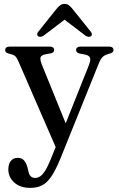

<svg xmlns="http://www.w3.org/2000/svg" viewBox="-20 -705 597 966"><path d="M320.8 -59.3 266.3 49.3 72.5 -396.4Q64 -416.8 54.7 -423.9Q45.5 -431 23.3 -435.7Q13.6 -438.3 9.8 -442.5Q6.1 -446.7 6.1 -453.5Q6.1 -461.5 12.1 -466.1Q18.1 -470.6 28.5 -470.6H230Q240.5 -470.6 246.5 -466.2Q252.5 -461.8 252.5 -453.8Q252.5 -447 248.3 -442.6Q244 -438.3 233.4 -436.1L212.7 -432.7Q188.2 -428.2 184.1 -416.9Q180 -405.7 191.9 -376.5ZM235.1 96.7 274.9 -2.2 288.7 -29.9 425.4 -372.5Q437.2 -401.5 433.1 -414Q429 -426.6 404 -431.3L382.1 -435.3Q371.7 -437.5 367.3 -442.1Q362.8 -446.7 362.8 -453.8Q362.8 -461.8 368.8 -466.2Q374.8 -470.6 385.3 -470.6H528.8Q539.2 -470.6 545.2 -466.1Q551.2 -461.5 551.2 -453.5Q551.2 -447.5 547.2 -443.1Q543.1 -438.7 532.6 -435.5Q508.7 -429.6 497.5 -419.4Q486.3 -409.3 476 -383.4L284.5 91.4Q260.4 150.4 238.4 182.8Q216.4 215.2 191.3 227.7Q166.2 240.2 132.4 240.2Q80.9 240.2 51.4 213Q21.9 185.8 21.9 147.5Q21.9 119.9 34.7 104.5Q47.5 89.1 69.1 89.1Q89.9 89.1 101.2 102.3Q112.5 115.6 118.3 137.7L122.5 154.8Q125.3 173.1 134.4 181.7Q143.5 190.3 155.9 190.3Q169.3 190.3 181.3 182.7Q193.3 175.2 206.4 155Q219.4 134.8 235.1 96.7ZM325 -621.2H284.6L410.4 -525.5Q418.3 -520.3 425.7 -519.8Q433.1 -519.3 438 -523Q442.2 -526.5 442.3 -532.7Q442.4 -538.9 436 -546.4L342 -663.6Q333 -674.2 324.9 -679.8Q316.8 -685.4 305.1 -685.4Q293.4 -685.4 284.9 -679.8Q276.4 -674.2 267.1 -663.6L173.4 -546.4Q167 -538.9 167.1 -532.7Q167.2 -526.5 171.4 -523Q176.8 -519.3 184.1 -519.8Q191.3 -520.3 199.2 -525.5Z"/></svg>

Font: Fraunces
Style: Regular
Weight: 900
Version: Version 1.000;[b76b70a41]